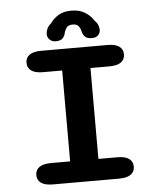

<svg xmlns="http://www.w3.org/2000/svg" viewBox="-55 -839 729 886"><g transform="rotate(-5 309.5 -396.0)"><path d="M154 0Q118 0 99.8 -12.8Q81.5 -25.5 81.5 -49.5Q81.5 -73.5 99.8 -86.2Q118 -99 154 -99H242.5V-520H154Q118 -520 99.8 -532.8Q81.5 -545.5 81.5 -569.5Q81.5 -593.5 99.8 -606.2Q118 -619 154 -619H460.5Q497 -619 515 -606.2Q533 -593.5 533 -569.5Q533 -545.5 515 -532.8Q497 -520 460.5 -520H373.5V-99H460.5Q497 -99 515 -86.2Q533 -73.5 533 -49.5Q533 -25.5 515 -12.8Q497 0 460.5 0ZM392.5 -657Q369.5 -657 359.8 -667.8Q350 -678.5 347.5 -692Q345 -704.5 337.2 -715.8Q329.5 -727 309 -727Q288.5 -727 280.5 -715.8Q272.5 -704.5 269.5 -692Q267 -678 257.2 -667.5Q247.5 -657 225 -657Q207.5 -657 196.8 -667.5Q186 -678 186 -694Q186 -705 191.5 -717.8Q197 -730.5 210.5 -741.5Q224.5 -762.5 248.5 -777Q272.5 -791.5 308 -791.5Q346 -791.5 371.8 -775.2Q397.5 -759 411.5 -736Q422.5 -725.5 427 -714Q431.5 -702.5 431.5 -693Q431.5 -677 421.2 -667Q411 -657 392.5 -657Z"/></g></svg>

Font: Sono ExtraLight Monospace SemiBold
Style: Regular
Weight: 600
Version: Version 2.112